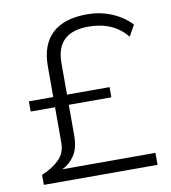

<svg xmlns="http://www.w3.org/2000/svg" viewBox="-81 -783 761 853"><g transform="rotate(-10 300.0 -356.5)"><path d="M48 0V-45Q98 -66 127.5 -95.5Q157 -125 157 -171V-331H47V-377H157V-516Q157 -612 210 -662.5Q263 -713 369 -713Q426 -713 477.5 -692Q529 -671 566 -632L538 -582Q477 -658 364 -658Q219 -658 219 -519V-377H411V-331H219V-192Q219 -137 197.5 -104Q176 -71 141 -54H561V0Z"/></g></svg>

Font: Winston Light
Style: Regular
Weight: 300
Designer: Original fonts by Vernon Adams / Changes by Cristiano Sobral
Foundry: Original fonts by Vernon Adams / Changes by Cristiano Sobral
Version: Version 2.503;July 17, 2020;FontCreator 13.0.0.2655 64-bit